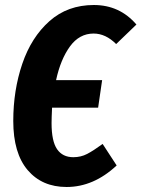

<svg xmlns="http://www.w3.org/2000/svg" viewBox="-20 -730 565 767"><path d="M390 -155 446 -69Q354 17 246 17Q148 17 90.5 -50.5Q33 -118 33 -247Q33 -369 69 -475Q105 -581 177.5 -645.5Q250 -710 355 -710Q458 -710 525 -632L444 -554Q402 -596 354 -596Q297 -596 259.5 -544.5Q222 -493 204 -410H388L372 -300H188Q186 -258 186 -238Q186 -166 208 -134Q230 -102 273 -102Q303 -102 328 -115Q353 -128 390 -155Z"/></svg>

Font: Fira Sans Extra Condensed
Style: Bold Italic
Weight: 700
Width: 3
Italic angle: -8°
Designer: Carrois Corporate & Edenspiekermann AG
Foundry: Carrois Corporate GbR & Edenspiekermann AG
Version: Version 4.203